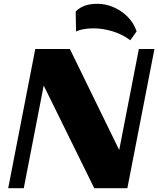

<svg xmlns="http://www.w3.org/2000/svg" viewBox="-20 -987 830 1007"><path d="M23 0 165 -730H346.5L647 -114.7L576 -50.2L708.3 -730H790L648 0H474.3L191 -575.3L219.7 -592.5L104.7 0ZM663.5 -775.8Q620.3 -808 569.3 -823.1Q518.3 -838.3 470.5 -838.3Q440.3 -838.3 418.4 -834.1Q396.5 -830 378.8 -822L377 -927.5Q399.5 -948.5 426.4 -957.7Q453.2 -967 491 -967Q533 -967 574 -949.9Q615 -932.7 648 -900.5Q681 -868.2 696.5 -822.5Z"/></svg>

Font: Savate ExtraLight
Style: Italic
Weight: 200
Italic angle: -11°
Designer: Max Esnée
Foundry: Plomb Type
Version: Version 2.000